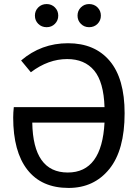

<svg xmlns="http://www.w3.org/2000/svg" viewBox="-20 -914 689 946"><path d="M210 -780Q185 -780 168.5 -796.5Q152 -813 152 -837Q152 -861 168.5 -877.5Q185 -894 210 -894Q234 -894 250.5 -877.5Q267 -861 267 -837Q267 -813 250.5 -796.5Q234 -780 210 -780ZM419 -780Q395 -780 378.5 -796.5Q362 -813 362 -837Q362 -861 378.5 -877.5Q395 -894 419 -894Q444 -894 460.5 -877.5Q477 -861 477 -837Q477 -813 460.5 -796.5Q444 -780 419 -780ZM594 -356Q594 -174 518.5 -81Q443 12 318 12Q185 12 115 -77.5Q45 -167 45 -335Q45 -359 48 -386H495Q491 -510 444 -566.5Q397 -623 311 -623Q218 -623 132 -558L84 -616Q183 -701 315 -701Q447 -701 520.5 -614Q594 -527 594 -356ZM314 -64Q482 -64 495 -310H139Q143 -64 314 -64Z"/></svg>

Font: Fira Sans
Style: Regular
Weight: 400
Designer: Carrois Corporate & Edenspiekermann AG
Foundry: Carrois Corporate GbR & Edenspiekermann AG
Version: Version 4.106;PS 004.106;hotconv 1.0.70;makeotf.lib2.5.58329